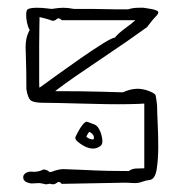

<svg xmlns="http://www.w3.org/2000/svg" viewBox="-20 -473 468 495"><path d="M114 2Q109 0 103.5 1.5Q98 3 93 1Q85 -1 80 -1Q76 -1 71 -0.5Q66 0 61 0Q40 -3 40 -15Q39 -22 46.5 -27Q54 -32 67 -30Q80 -30 92 -36Q101 -36 107 -30Q108 -29 110 -29.5Q112 -30 113 -30Q131 -37 143 -37Q176 -36 194.5 -35Q213 -34 227.5 -33.5Q242 -33 260.5 -32.5Q279 -32 312 -32Q320 -38 330.5 -38.5Q341 -39 348 -39H352V-206Q340 -205 313.5 -204.5Q287 -204 254 -204.5Q221 -205 188 -206Q155 -207 129.5 -207.5Q104 -208 93 -208Q70 -208 61 -213Q52 -218 48 -243Q48 -293 47 -316.5Q46 -340 46 -352Q46 -363 48 -373Q50 -383 55 -393Q58 -396 55 -398Q52 -404 49.5 -415.5Q47 -427 47.5 -437.5Q48 -448 53 -450Q61 -453 75 -453Q88 -453 100 -451.5Q112 -450 113 -450Q133 -453 143 -453Q155 -453 171 -450Q189 -450 192 -450Q195 -450 198 -450Q201 -450 219 -450Q256 -449 275.5 -449Q295 -449 311 -449Q322 -453 338 -453H350Q355 -452 359.5 -451.5Q364 -451 369 -450Q377 -449 384.5 -445.5Q392 -442 384 -433Q377 -426 371 -418.5Q365 -411 359 -403Q337 -387 306 -365.5Q275 -344 240.5 -321Q206 -298 175 -276.5Q144 -255 122 -238Q193 -238 243 -236.5Q293 -235 297 -235Q314 -243 330.5 -244Q347 -245 365 -238Q370 -236 374.5 -233.5Q379 -231 381 -228L383 -217L385 -201Q385 -187 386.5 -155.5Q388 -124 388 -95Q388 -63 384 -37Q380 -11 366 -9Q356 -8 347 -4.5Q338 -1 328 -1Q318 -1 315 -1.5Q312 -2 301 -2L139 1Q133 -7 127 -2Q121 3 114 2ZM82 -247Q100 -260 129 -281Q158 -302 189 -323.5Q220 -345 244 -360Q268 -375 276 -376Q286 -388 304 -401Q322 -414 329 -421H139Q132 -429 126 -423.5Q120 -418 113 -420Q109 -422 98 -425Q87 -428 82 -429Q82 -423 81.5 -403Q81 -383 81 -356.5Q81 -330 81 -305Q81 -280 81 -263.5Q81 -247 82 -247ZM238 -96Q220 -83 194 -98Q187 -102 179.5 -108.5Q172 -115 175 -121Q177 -125 182 -134.5Q187 -144 193.5 -152Q200 -160 205 -159Q213 -156 222.5 -152.5Q232 -149 237 -137Q241 -130 243.5 -115.5Q246 -101 238 -96ZM221 -114Q223 -116 222 -120.5Q221 -125 219 -126Q218 -129 211 -133Q209 -133 206.5 -128Q204 -123 203 -122Q202 -121 204.5 -119Q207 -117 209 -116Q212 -115 215 -114Q218 -113 221 -114Z"/></svg>

Font: Sankofa Display
Style: Regular
Weight: 400
Designer: Batsirai Madzonga
Foundry: Batsirai Madzonga
Version: Version 1.000; ttfautohint (v1.8.4.7-5d5b)